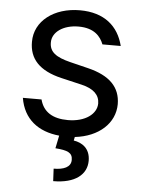

<svg xmlns="http://www.w3.org/2000/svg" viewBox="-54 -596 626 852"><g transform="rotate(5 259.0 -170.0)"><path d="M470.9 -152C470.5 -228 422.9 -275.9 326 -299.7L245 -319.6C180 -335.6 150.9 -357.2 151.3 -399.1C150.9 -446 200.6 -480.1 267.8 -480.1C338.4 -480.1 366.8 -444.6 380 -410.5H461.6C440 -497.2 376.8 -552.6 267.8 -552.6C152.3 -552.6 67.1 -487.2 67.5 -394.9C67.1 -319.6 111.9 -269.2 212.4 -245.7L303.3 -224.4C358 -211.6 383.9 -185.4 384.2 -147.7C383.9 -100.9 334.2 -62.5 256.4 -62.5C188.6 -62.5 146.3 -88.8 132.1 -143.5H49C64.3 -49.7 130 0.4 224.1 9.6L212.4 66.8C266.3 71 289.1 79.5 289.1 112.2C289.1 144.9 256.4 157.7 212.4 157.7L215.2 213.1C313.2 213.1 364.3 170.5 364.3 109.4C364.3 54 327.4 31.2 290.5 25.6L293.7 9.6C400.2 -2.5 470.5 -67.1 470.9 -152Z"/></g></svg>

Font: Riot Sans 2.0
Style: Regular
Weight: 400
Designer: Rasmus Andersson
Foundry: rsms
Version: Version 3.006;hotconv 1.0.109;makeotfexe 2.5.65596